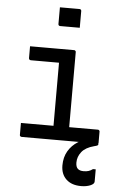

<svg xmlns="http://www.w3.org/2000/svg" viewBox="-65 -820 731 1122"><g transform="rotate(5 300.0 -259.0)"><path d="M263 -56V-96Q263 -117 263 -138.5Q263 -160 263 -181Q263 -208 263 -235Q263 -262 263 -289Q263 -316 263 -343Q263 -370 263 -397Q263 -424 263 -451H248Q223 -451 198 -451Q173 -451 148 -451Q123 -451 97 -451Q94 -451 91.5 -452.5Q89 -454 87.5 -456.5Q86 -459 86 -462Q86 -480 86 -497Q86 -514 86 -532Q129 -532 172 -532Q215 -532 258 -532Q301 -532 344 -532Q348 -532 350 -530.5Q352 -529 353.5 -527Q355 -525 355 -521Q355 -473 355 -425.5Q355 -378 355 -331Q355 -284 355 -237.5Q355 -191 355 -145.5Q355 -100 355 -56ZM72 -81H523Q527 -81 529 -79.5Q531 -78 532.5 -76Q534 -74 534 -70Q534 -58 534 -46.5Q534 -35 534 -23.5Q534 -12 534 0H83Q80 0 77.5 -1.5Q75 -3 73.5 -5Q72 -7 72 -11Q72 -23 72 -34.5Q72 -46 72 -57.5Q72 -69 72 -81ZM498 -25Q505 -25 516 -16Q527 -7 534 4Q533 9 528 11.5Q523 14 510 17Q460 30 437.5 58.5Q415 87 415 121Q415 146 426.5 157Q438 168 461 168Q478 168 490.5 164Q503 160 515 151H531Q531 157 531 167Q531 177 531 190.5Q531 204 531 223Q531 237 508 246.5Q485 256 454 256Q398 256 366.5 226Q335 196 335 145Q335 97 356 61Q377 25 413.5 2.5Q450 -20 498 -25ZM240 -774Q254 -774 268.5 -774Q283 -774 297.5 -774Q312 -774 326.5 -774Q341 -774 355 -774Q360 -774 363 -771Q366 -768 366 -763V-665Q352 -665 337.5 -665Q323 -665 308.5 -665Q294 -665 279.5 -665Q265 -665 251 -665Q246 -665 243 -668Q240 -671 240 -676Z"/></g></svg>

Font: RecMonoLinear Nerd Font Mono
Style: Regular
Weight: 400
Monospace: yes
Version: Version 1.085; ttfautohint (v1.8.4.7-5d5b);Nerd Fonts 3.2.1